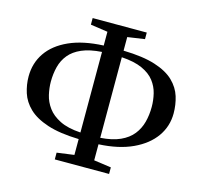

<svg xmlns="http://www.w3.org/2000/svg" viewBox="-111 -886 1083 1030"><g transform="rotate(15 430.0 -371.5)"><path d="M279.5 21.5V-16L375 -29V-117Q268 -120 200 -142.5Q132 -165 94.5 -201.2Q57 -237.5 42.8 -282Q28.5 -326.5 28.5 -372.5Q28.5 -446.5 67.8 -504Q107 -561.5 184.2 -596.5Q261.5 -631.5 375 -636.5V-713L279.5 -727V-763.5H580V-727L485 -713V-637.5Q594 -635 662.2 -613Q730.5 -591 767.2 -555Q804 -519 817.8 -474.2Q831.5 -429.5 831.5 -381.5Q831.5 -310 791 -252.5Q750.5 -195 673.2 -159Q596 -123 485 -117.5V-28.5L581 -15V21.5ZM375 -153.5V-601Q308 -596.5 264.2 -577.5Q220.5 -558.5 195.8 -528.2Q171 -498 161 -459Q151 -420 151 -376Q151 -341.5 159.5 -304.2Q168 -267 191.8 -234.5Q215.5 -202 259.8 -180Q304 -158 375 -153.5ZM485 -153.5Q551 -158 594.5 -177.8Q638 -197.5 663 -229Q688 -260.5 698.5 -300.2Q709 -340 709 -385Q709 -422 700.2 -458.2Q691.5 -494.5 668 -525.2Q644.5 -556 600.2 -576.2Q556 -596.5 485 -601Z"/></g></svg>

Font: Merriweather 72pt Medium
Style: Regular
Weight: 500
Version: Version 2.100